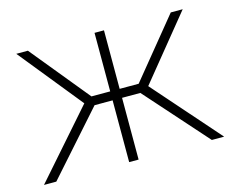

<svg xmlns="http://www.w3.org/2000/svg" viewBox="-80 -643 927 758"><g transform="rotate(-15 384.0 -264.0)"><path d="M264.2 -252.4 41 -528.3H88.4L284.2 -289.1H377.9L376.5 -252.4ZM290.5 -256.3 63 0H12.7L266.6 -289.1ZM399.4 -528.3V0H360.8V-528.3ZM721.2 -528.3 496.6 -252.4H385.3L383.3 -289.1H477.1L672.4 -528.3ZM698.7 0 470.7 -256.3 494.6 -289.1 749 0Z"/></g></svg>

Font: Roboto ExtraLight
Style: Regular
Weight: 250
Designer: Christian Robertson
Foundry: Google
Version: Version 3.009; 2024